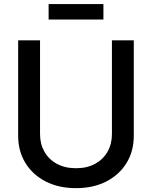

<svg xmlns="http://www.w3.org/2000/svg" viewBox="-20 -929 760 960"><path d="M359.9 11.7Q272.9 11.7 207.8 -22Q142.6 -55.7 106.7 -114.7Q70.8 -173.8 70.8 -249.5V-727.5H180.2V-258.3Q180.2 -209 202.1 -170.4Q224.1 -131.8 264.4 -109.9Q304.7 -87.9 360.4 -87.9Q415.5 -87.9 455.8 -110.1Q496.1 -132.3 517.8 -170.7Q539.6 -209 539.6 -258.3V-727.5H648.9V-249.5Q648.9 -173.3 613 -114.5Q577.1 -55.7 512.2 -22Q447.3 11.7 359.9 11.7ZM497.1 -908.7V-831.5H223.1V-908.7Z"/></svg>

Font: Inter 24pt Medium
Style: Regular
Weight: 500
Designer: Rasmus Andersson
Foundry: rsms
Version: Version 4.001;git-66647c0bb